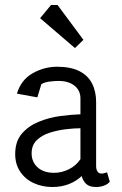

<svg xmlns="http://www.w3.org/2000/svg" viewBox="-20 -747 488 771"><path d="M190 4Q150 4 116 -11.5Q82 -27 61.5 -57Q41 -87 41 -128Q41 -179 67.5 -210Q94 -241 135.5 -258Q177 -275 222 -281Q267 -287 303 -288V-352Q303 -384 279 -403Q255 -422 215 -422Q200 -422 179.5 -419.5Q159 -417 146 -409L130 -356L48 -371Q65 -427 111.5 -453Q158 -479 209 -479Q264 -479 298.5 -461.5Q333 -444 349.5 -412Q366 -380 366 -337V-79Q366 -68 371 -59Q376 -50 389 -50Q394 -50 400 -52Q406 -54 410 -55L421 -17Q411 -6 396 -1Q381 4 366 4Q339 4 326 -8.5Q313 -21 308 -40Q286 -19 256 -7.5Q226 4 190 4ZM197 -53Q228 -53 257 -67.5Q286 -82 303 -108V-232Q278 -232 244.5 -228Q211 -224 179.5 -214Q148 -204 127.5 -184Q107 -164 107 -131Q107 -97 131 -75Q155 -53 197 -53ZM281 -554 141 -674 185 -727H211L315 -587Z"/></svg>

Font: Kreon Light
Style: Regular
Weight: 300
Designer: Julia Petretta
Foundry: Julia Petretta and Eli Heuer
Version: Version 2.002